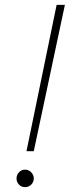

<svg xmlns="http://www.w3.org/2000/svg" viewBox="-20 -760 287 790"><path d="M119 -138H89L213 -740H247ZM83 10Q68 10 58 -0.5Q48 -11 48 -26Q48 -40 58 -51Q68 -62 83 -62Q98 -62 108.5 -51Q119 -40 119 -26Q119 -11 108.5 -0.5Q98 10 83 10Z"/></svg>

Font: Be Vietnam Pro Variable Thin
Style: Italic
Weight: 100
Italic angle: -12°
Designer: Lam Bao, Tony Le, Vietanh Nguyen
Foundry: Yellow Type Foundry
Version: Version 1.002